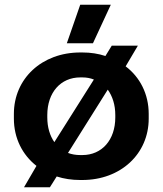

<svg xmlns="http://www.w3.org/2000/svg" viewBox="-20 -754 691 816"><path d="M375 -570 451 -734H321L264 -570ZM82 42H192L221 -4C252 6 285 11 321 11H330C493 11 612 -100 612 -250V-270C612 -354 575 -426 514 -472L566 -560H455L428 -516C398 -526 365 -531 330 -531H321C158 -531 39 -420 39 -270V-250C39 -167 75 -96 135 -49ZM211 -150C192 -177 181 -213 181 -255V-265C181 -361 238 -425 321 -425H330C348 -425 364 -422 379 -416ZM321 -95C302 -95 285 -98 269 -104L438 -373C458 -345 470 -309 470 -265V-255C470 -159 413 -95 330 -95Z"/></svg>

Font: Fixel Display Bold
Style: Bold
Weight: 700
Designer: AlfaBravo + MacPaw
Foundry: Kyrylo Tkachov, Marchela Mozhyna, Serhii Makarenko, Maria Weinstein, Zakhar Kryvoshyya
Version: Version 1.211